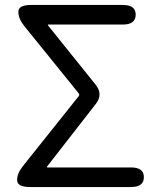

<svg xmlns="http://www.w3.org/2000/svg" viewBox="-20 -754 641 774"><path d="M101 0Q49 0 49 -28Q49 -55 72 -84L297 -366Q302 -372 297 -378L77 -650Q54 -679 54 -707Q54 -734 106 -734H475Q527 -734 527 -695Q527 -655 475 -655H176Q171 -655 174 -651L366 -412Q396 -374 367 -336L170 -83Q167 -79 172 -79H508Q560 -79 560 -40Q560 0 508 0Z"/></svg>

Font: Resource Han Rounded JP
Style: Regular
Weight: 400
Designer: Cyano Hao (round all glyphs); Ryoko NISHIZUKA 西塚涼子 (kana, bopomofo & ideographs); Paul D. Hunt (Latin, Greek & Cyrillic)
Foundry: Cyano Hao
Version: 0.990